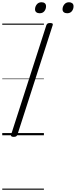

<svg xmlns="http://www.w3.org/2000/svg" viewBox="-20 -1205 675 1710"><path d="M102 14Q88 14 81.5 9Q75 4 79 -6L393 -981Q397 -991 404 -995.5Q411 -1000 426 -1000Q441 -1000 447 -995.5Q453 -991 449 -980L135 -5Q131 4 124.5 9Q118 14 102 14ZM333 -1087Q315 -1087 303.5 -1096Q292 -1105 292 -1122Q292 -1146 307.5 -1165.5Q323 -1185 350 -1185Q368 -1185 379 -1176Q390 -1167 390 -1149Q390 -1125 375.5 -1106Q361 -1087 333 -1087ZM578 -1087Q560 -1087 548.5 -1096Q537 -1105 537 -1122Q537 -1146 552.5 -1165.5Q568 -1185 595 -1185Q612 -1185 623.5 -1176Q635 -1167 635 -1149Q635 -1125 620.5 -1106Q606 -1087 578 -1087ZM0 475H371V485H0ZM0 -20H371V0H0ZM0 -505H371V-500H0ZM0 -995H371V-985H0Z"/></svg>

Font: Playwrite CZ Guides
Style: Regular
Weight: 400
Designer: Veronika Burian, José Scaglione
Foundry: TypeTogether
Version: Version 1.003